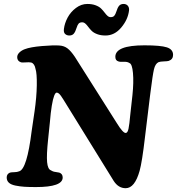

<svg xmlns="http://www.w3.org/2000/svg" viewBox="-20 -946 904 981"><path d="M545.4 -858.4Q557.6 -858.4 563.7 -865.2Q569.8 -872.1 574.2 -886.2Q580.6 -907.2 588.6 -916.5Q596.7 -925.8 611.3 -925.8Q625.5 -925.8 633.3 -916.3Q641.1 -906.7 639.2 -892.1Q633.8 -846.2 599.6 -805.4Q565.4 -764.6 519 -764.6Q494.6 -764.6 476.6 -771.5Q458.5 -778.3 448.5 -788.3Q438.5 -798.3 431.2 -808.3Q423.8 -818.4 416.3 -825.2Q408.7 -832 399.9 -832Q387.7 -832 381.8 -825.4Q376 -818.8 371.6 -804.7Q365.2 -783.7 357.2 -774.2Q349.1 -764.6 334 -764.6Q321.3 -764.6 312.7 -772.5Q304.2 -780.3 306.6 -798.3Q310.1 -827.1 325.4 -856Q340.8 -884.8 367.9 -905.3Q395 -925.8 426.3 -925.8Q450.7 -925.8 468.8 -918.9Q486.8 -912.1 496.8 -902.1Q506.8 -892.1 514.2 -882.1Q521.5 -872.1 529.1 -865.2Q536.6 -858.4 545.4 -858.4ZM141.6 -275.4 156.7 -377.9Q167 -449.2 168 -510.3Q168.9 -571.3 161.6 -593.3Q156.7 -621.1 139.6 -626.5Q128.9 -628.9 110.1 -627.2Q91.3 -625.5 85.4 -628.4Q67.9 -634.8 67.9 -653.8Q67.9 -667 79.3 -678Q90.8 -689 106.9 -694.8Q134.8 -705.6 194.1 -710.7Q253.4 -715.8 284.2 -713.4Q307.6 -711.9 325 -698.7Q342.3 -685.5 362.3 -655.8L577.6 -315.9Q607.9 -266.6 622.1 -266.6Q631.8 -266.6 636.5 -287.6Q641.1 -308.6 646 -363.3L656.7 -460Q663.6 -525.9 659.4 -572.8Q655.3 -619.6 641.1 -624Q630.9 -631.3 612.5 -630.1Q594.2 -628.9 585 -632.3Q569.3 -636.7 569.3 -655.8Q569.3 -714.4 717.8 -714.4Q800.8 -714.4 832.5 -704.1Q864.3 -693.8 864.3 -665.5Q864.3 -642.6 841.8 -634.8Q835 -632.8 817.1 -632.3Q799.3 -631.8 790 -628.4Q773.4 -620.6 766.6 -591.6Q759.8 -562.5 749 -475.6Q747.1 -460.9 746.1 -453.1L720.7 -244.6Q706.1 -119.1 693.4 -73.2Q668.5 15.6 622.1 15.6Q585 15.6 561 -21.5L304.7 -436Q303.7 -438 300.8 -442.1Q297.9 -446.3 296.6 -448.2Q295.4 -450.2 293 -453.9Q290.5 -457.5 289.1 -459.2Q287.6 -460.9 285.4 -463.6Q283.2 -466.3 281.5 -467.5Q279.8 -468.8 277.6 -470.2Q275.4 -471.7 273.2 -472.2Q271 -472.7 269 -472.7Q263.2 -472.7 256.8 -456.8Q250.5 -440.9 244.6 -405.8Q238.8 -370.6 234.9 -321.8L225.6 -231.9Q217.3 -153.3 220.7 -117.4Q224.1 -81.5 240.2 -75.7Q248 -70.8 255.4 -68.8Q262.7 -66.9 270.5 -66.2Q278.3 -65.4 283.2 -64Q300.3 -57.6 300.3 -39.1Q300.3 9.8 163.6 9.8Q127.9 9.8 105 8.3Q82 6.8 59.1 2.2Q36.1 -2.4 25.1 -12.7Q14.2 -22.9 14.2 -39.1Q14.2 -57.1 30.8 -64Q36.1 -65.9 52 -66.2Q67.9 -66.4 78.1 -70.8Q117.7 -82 141.6 -275.4Z"/></svg>

Font: Cooper*
Style: Bold Italic
Weight: 700
Italic angle: -7°
Designer: Owen Earl
Foundry: indestructible type*
Version: Version 0.001